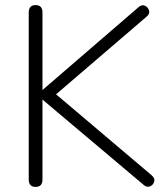

<svg xmlns="http://www.w3.org/2000/svg" viewBox="-20 -730 648 755"><path d="M546 -2 125 -357 525 -702Q538 -713 550 -707.5Q562 -702 566 -689Q570 -676 557 -665L177 -339V-379L576 -41Q590 -29 586.5 -16Q583 -3 570.5 2.5Q558 8 546 -2ZM120 5Q93 5 93 -24V-681Q93 -710 120 -710Q147 -710 147 -681V-24Q147 5 120 5Z"/></svg>

Font: Nunito VF Beta Light
Style: Regular
Weight: 300
Designer: Vernon Adams
Foundry: newtypography
Version: Version 3.001